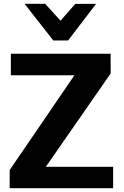

<svg xmlns="http://www.w3.org/2000/svg" viewBox="-20 -995 654 1015"><path d="M31.2 0H578.1V-113.3H222.4L565.2 -606.9L564.7 -710.9H37.4V-597.2H373.5L31.2 -96.2ZM261.5 -781.2H340.1L487.8 -974.4H377.9L299.8 -885.5L218.8 -974.9H109.9Z"/></svg>

Font: Roboto Flex
Style: Regular
Weight: 400
Designer: Berlow after Robertson
Foundry: Google
Version: Version 3.200;gftools[0.9.32]